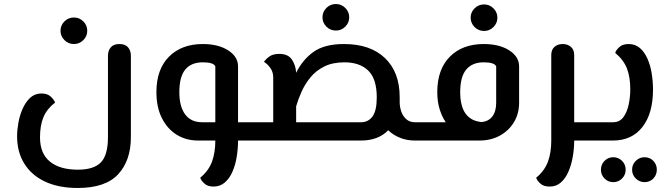

<svg xmlns="http://www.w3.org/2000/svg" viewBox="-20 -699 3333 955"><path d="M366 236Q272 236 204.5 204.5Q137 173 101 115Q65 57 65 -21Q65 -52 71.5 -88.5Q78 -125 92.5 -158Q107 -191 130 -212.5Q153 -234 186 -234Q217 -234 233.5 -217.5Q250 -201 254 -189Q213 -157 196 -116Q179 -75 179 -16Q179 65 228.5 105Q278 145 367 145Q447 145 482 108.5Q517 72 517 -17V-422Q517 -447 531 -463.5Q545 -480 574 -480Q603 -480 617 -463.5Q631 -447 631 -422V-17Q631 99 568 167.5Q505 236 366 236ZM348 -480Q320 -480 300.5 -499.5Q281 -519 281 -546Q281 -573 300.5 -592.5Q320 -612 348 -612Q375 -612 394.5 -592.5Q414 -573 414 -546Q414 -519 394.5 -499.5Q375 -480 348 -480Z M965 0Q906 0 859.5 -28.5Q813 -57 785.5 -111Q758 -165 758 -241Q758 -354 820.5 -417Q883 -480 989 -480Q1066 -480 1115 -448.5Q1164 -417 1164 -369V-91H1251Q1262 -91 1266.5 -79Q1271 -67 1271 -46Q1271 -25 1266.5 -12.5Q1262 0 1251 0H1164Q1164 40 1157.5 80.5Q1151 121 1136.5 154.5Q1122 188 1098.5 208.5Q1075 229 1042 229Q1012 229 995.5 213Q979 197 976 185Q1018 150 1034.5 105Q1051 60 1051 0ZM985 -91H1051V-369Q1042 -389 989 -389Q931 -389 901.5 -353Q872 -317 872 -241Q872 -169 901 -130Q930 -91 985 -91Z M1693 -389Q1634 -389 1592.5 -368Q1551 -347 1524 -314Q1497 -281 1480 -243Q1463 -205 1453 -170V-91H1776Q1812 -91 1833 -120Q1854 -149 1854 -215Q1854 -307 1811.5 -348Q1769 -389 1693 -389ZM1251 0Q1240 0 1235.5 -12.5Q1231 -25 1231 -46Q1231 -67 1235.5 -79Q1240 -91 1251 -91H1339V-314Q1339 -342 1323.5 -362.5Q1308 -383 1293 -391Q1300 -403 1318.5 -417Q1337 -431 1369 -431Q1413 -431 1432 -402.5Q1451 -374 1453 -337Q1485 -402 1539.5 -441Q1594 -480 1691 -480Q1822 -480 1895 -410Q1968 -340 1968 -216V-191Q1968 -167 1976 -144Q1984 -121 2001 -106Q2018 -91 2043 -91H2088Q2099 -91 2103.5 -79Q2108 -67 2108 -46Q2108 -25 2103.5 -12.5Q2099 0 2088 0H2043Q2004 0 1970 -13.5Q1936 -27 1911 -51Q1861 0 1776 0ZM1651 -547Q1623 -547 1603.5 -566.5Q1584 -586 1584 -613Q1584 -640 1603.5 -659.5Q1623 -679 1651 -679Q1678 -679 1697.5 -659.5Q1717 -640 1717 -613Q1717 -586 1697.5 -566.5Q1678 -547 1651 -547Z M2088 0Q2077 0 2072.5 -12.5Q2068 -25 2068 -46Q2068 -67 2072.5 -79Q2077 -91 2088 -91H2197Q2178 -119 2166.5 -156.5Q2155 -194 2155 -241Q2155 -354 2217.5 -417Q2280 -480 2386 -480Q2464 -480 2513 -448.5Q2562 -417 2562 -369V-188Q2562 -134 2536.5 -91.5Q2511 -49 2466.5 -24.5Q2422 0 2365 0ZM2269 -241Q2269 -102 2375 -92Q2410 -95 2429 -120Q2448 -145 2448 -188V-369Q2439 -389 2386 -389Q2329 -389 2299 -353Q2269 -317 2269 -241ZM2388 -545Q2360 -545 2340.5 -564.5Q2321 -584 2321 -611Q2321 -638 2340.5 -657.5Q2360 -677 2388 -677Q2415 -677 2434.5 -657.5Q2454 -638 2454 -611Q2454 -584 2434.5 -564.5Q2415 -545 2388 -545Z M2714 229Q2683 229 2666.5 213Q2650 197 2647 185Q2689 150 2705.5 105Q2722 60 2722 0V-425Q2722 -452 2738 -466Q2754 -480 2779 -480Q2803 -480 2819.5 -466Q2836 -452 2836 -425V-91H2947Q2958 -91 2962.5 -79Q2967 -67 2967 -46Q2967 -25 2962.5 -12.5Q2958 0 2947 0H2836Q2836 40 2829 80.5Q2822 121 2807.5 154.5Q2793 188 2770 208.5Q2747 229 2714 229Z M2947 0Q2936 0 2931.5 -12.5Q2927 -25 2927 -46Q2927 -67 2931.5 -79Q2936 -91 2947 -91H3029Q3062 -91 3080.5 -116Q3099 -141 3107 -179Q3115 -217 3115 -255Q3115 -315 3098.5 -358Q3082 -401 3040 -436Q3043 -448 3059.5 -464Q3076 -480 3107 -480Q3140 -480 3163 -460Q3186 -440 3200.5 -407Q3215 -374 3221.5 -334Q3228 -294 3228 -253Q3228 -135 3175.5 -67.5Q3123 0 3029 0ZM3186 207Q3161 207 3142.5 189Q3124 171 3124 145Q3124 119 3142.5 101Q3161 83 3186 83Q3212 83 3229.5 101Q3247 119 3247 145Q3247 171 3229.5 189Q3212 207 3186 207ZM3030 207Q3005 207 2987 189Q2969 171 2969 145Q2969 119 2987 101Q3005 83 3030 83Q3056 83 3074 101Q3092 119 3092 145Q3092 171 3074 189Q3056 207 3030 207Z"/></svg>

Font: El Messiri SemiBold
Style: Regular
Weight: 600
Designer: Mohamed Gaber
Foundry: Kief Type Foundry
Version: Version 2.020; ttfautohint (v1.8.3)